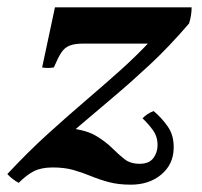

<svg xmlns="http://www.w3.org/2000/svg" viewBox="-46 -475 551 524"><path d="M-26 0Q31 -61 84 -109Q137 -157 185.5 -198.5Q234 -240 279.5 -280.5Q325 -321 368 -367L470 -411Q416 -348 364.5 -300Q313 -252 264.5 -211Q216 -170 169 -130Q122 -90 76 -44ZM311 29Q277 29 251 22Q225 15 202 5.5Q179 -4 154.5 -11Q130 -18 98 -18Q67 -18 47 -8Q27 2 5 24Q-12 15 -26 0L144 -125Q190 -120 216.5 -104Q243 -88 260.5 -70.5Q278 -53 294 -40.5Q310 -28 335 -28Q361 -28 372.5 -43.5Q384 -59 384 -79Q384 -103 370.5 -121Q357 -139 343 -152Q354 -164 373 -172Q395 -154 412 -129.5Q429 -105 428 -70Q427 -26 394 1.5Q361 29 311 29ZM69 -291 104 -455H477Q477 -433 470 -411L378 -356H181Q158 -356 144 -350.5Q130 -345 121 -331Q112 -317 101 -291Q84 -288 69 -291Z"/></svg>

Font: Poltawski Nowy SemiBold
Style: Italic
Weight: 600
Italic angle: -12°
Version: Version 1.001;gftools[0.9.25]